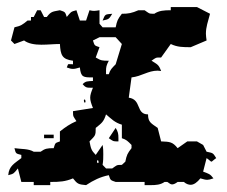

<svg xmlns="http://www.w3.org/2000/svg" viewBox="-20 -543 660 559"><path d="M262.7 -75.4C266.7 -79.6 267.7 -70.2 266.7 -69.2C262.7 -65.1 261.7 -74.4 262.7 -75.4ZM316.8 -170.6 296.8 -140.6C310.8 -131.3 307.8 -131.3 324.8 -131.3V-140.6C324.8 -153 323.8 -159.2 316.8 -170.6ZM136.3 -140.6V-151H108.3V-140.6ZM288.7 -210C304.8 -196.5 313.8 -186.2 334.8 -180V-140.6C347.9 -136.5 351.9 -132.3 362.9 -121V-111.6C350.9 -96.1 348.9 -92 344.9 -72.3L334.8 -63C317.8 -63 320.8 -62 306.8 -52.6H288.7L278.7 -63C280.7 -74.4 280.7 -84.7 280.7 -94C280.7 -102.3 280.7 -110.6 278.7 -121L258.7 -92C245.6 -105.4 244.6 -110.6 240.6 -131.3C257.7 -148.9 258.7 -147.9 258.7 -170.6C276.7 -185.1 281.7 -188.2 288.7 -210ZM224.6 -252.4C223.6 -251.4 224.6 -241 228.6 -245.2C229.6 -246.2 228.6 -256.5 224.6 -252.4ZM563.4 -444.9 571.4 -434.6ZM250.6 -425.2 269.7 -434.6H316.8L334.8 -414.9L316.8 -355.9C305.8 -344.5 300.8 -340.4 296.8 -326.9H288.7V-336.2C288.7 -347.6 289.7 -352.8 296.8 -366.2C277.7 -366.2 274.7 -366.2 258.7 -375.6L269.7 -405.6C254.6 -410.8 255.6 -409.7 250.6 -425.2ZM278.7 -483.2C296.8 -487.3 296.8 -486.3 306.8 -502.9C285.7 -500.8 286.7 -502.9 278.7 -483.2ZM154.4 -502.9 164.4 -493.6ZM477.2 -522.5V-513.2C457.2 -513.2 443.1 -512.2 429.1 -502.9C412 -502.9 415 -503.9 401 -513.2H383C363.9 -504.9 353.9 -502.9 334.8 -502.9C322.8 -487.3 320.8 -483.2 316.8 -463.5H278.7L269.7 -473.9V-513.2C256.7 -511.2 252.6 -510.1 240.6 -513.2L230.6 -483.2H212.5L202.5 -513.2C185.5 -509.1 186.5 -508 174.4 -493.6C169.4 -509.1 169.4 -508 154.4 -513.2C135.3 -509.1 129.3 -511.2 116.3 -493.6H108.3L98.3 -513.2H88.2L78.2 -493.6H70.2V-483.2H60.2C45.1 -470.8 41.1 -467.7 22.1 -463.5L12 -425.2L22.1 -414.9L50.1 -425.2C62.2 -415.9 81.2 -412.8 100.3 -412.8C119.3 -412.8 138.4 -414.9 154.4 -414.9C156.4 -382.8 160.4 -370.4 192.5 -366.2V-355.9C173.4 -355.9 180.5 -359 174.4 -346.6C182.5 -343.5 187.5 -342.4 192.5 -342.4C197.5 -342.4 202.5 -343.5 212.5 -346.6C215.5 -317.6 222.6 -317.6 250.6 -317.6V-307.3C234.6 -306.2 229.6 -307.3 220.6 -297.9C228.6 -288.6 231.6 -287.6 242.6 -287.6H250.6C245.6 -275.2 242.6 -266.9 242.6 -258.6C242.6 -250.3 245.6 -241 250.6 -228.6L192.5 -219.3C192.5 -201.7 193.5 -204.8 202.5 -190.3C183.5 -182 171.4 -173.7 154.4 -160.3V-131.3C139.4 -126.1 141.4 -127.2 136.3 -111.6C117.3 -111.6 111.3 -110.6 98.3 -101.3H78.2C62.2 -110.6 43.1 -108.5 22.1 -111.6C26.1 -95.1 26.1 -96.1 42.1 -92V-82.7C22.1 -67.1 6 -59.9 4 -33C21.1 -37.1 20.1 -38.2 32.1 -52.6L42.1 -13.3H78.2V-4H126.3V-13.3H128.3C153.4 -13.3 170.4 -14.3 192.5 -23.7C205.5 -7.1 208.5 -6.1 230.6 -4C252.6 -18.5 271.7 -27.8 296.8 -33C301.8 -17.5 301.8 -18.5 316.8 -13.3H401V-4H419.1C434.1 -4 447.1 -5 459.2 -13.3H467.2C474.2 -8.1 477.2 -6.1 481.2 -6.1C485.2 -6.1 490.2 -8.1 497.2 -13.3H515.3C522.3 -7.1 529.3 -5 535.3 -5C544.4 -5 554.4 -12.3 563.4 -23.7C573.4 -20.6 578.5 -19.5 583.5 -19.5C587.5 -19.5 592.5 -20.6 601.5 -23.7C591.5 -37.1 587.5 -37.1 571.4 -43.3L581.5 -82.7C590.5 -76.5 593.5 -72.3 595.5 -72.3C597.5 -72.3 600.5 -76.5 609.5 -82.7C599.5 -99.2 599.5 -97.2 581.5 -101.3L571.4 -121L553.4 -131.3H525.3L497.2 -111.6C482.2 -130.3 474.2 -130.3 449.1 -131.3L439.1 -170.6C420.1 -184.1 411 -187.2 411 -210C374.9 -210 393 -253.4 354.9 -258.6L362.9 -317.6C392 -320.7 411 -337.3 439.1 -337.3C442.1 -337.3 446.1 -336.2 449.1 -336.2C442.1 -354.9 439.1 -354.9 421.1 -366.2C435.1 -375.6 432.1 -375.6 449.1 -375.6L477.2 -414.9C496.2 -405.6 513.3 -405.6 535.3 -405.6L581.5 -425.2C580.5 -432.5 579.5 -438.7 579.5 -444.9C579.5 -464.6 585.5 -480.1 591.5 -502.9L553.4 -522.5Z"/></svg>

Font: GNUTypewriter
Style: Standard
Weight: 400
Version: Version 001.000